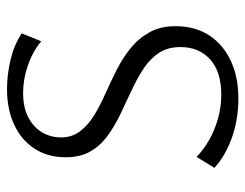

<svg xmlns="http://www.w3.org/2000/svg" viewBox="-98 -608 716 561"><g transform="rotate(-90 260.5 -328.0)"><path d="M403 -159Q403 -196 386 -222Q369 -248 340 -267Q311 -286 276.5 -302Q242 -318 207.5 -334.5Q173 -351 144 -372Q115 -393 98 -422.5Q81 -452 81 -494Q81 -547 106 -585.5Q131 -624 176 -645Q221 -666 280 -666Q323 -666 366.5 -655.5Q410 -645 443 -623L420 -566Q390 -591 349.5 -605Q309 -619 269 -619Q226 -619 197 -603.5Q168 -588 153.5 -563Q139 -538 139 -508Q139 -476 157 -452.5Q175 -429 203.5 -411.5Q232 -394 267 -378.5Q302 -363 336.5 -345.5Q371 -328 399.5 -305Q428 -282 446 -250Q464 -218 464 -174Q464 -116 437 -75Q410 -34 362.5 -12Q315 10 253 10Q191 10 138 -9Q85 -28 50 -60L82 -112Q118 -78 166 -59Q214 -40 264 -40Q331 -40 367 -72.5Q403 -105 403 -159Z"/></g></svg>

Font: Ysabeau Office Light
Style: Regular
Weight: 300
Designer: Christian Thalmann (Catharsis Fonts)
Version: Version 2.001;gftools[0.9.30]; featfreeze: tnum,lnum,ss02